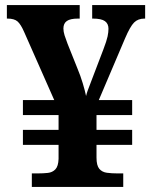

<svg xmlns="http://www.w3.org/2000/svg" viewBox="-20 -734 599 754"><path d="M105 0V-53H128Q150 -53 168 -55Q186 -57 197.5 -69Q209 -81 210 -110V-165H70V-224H210V-282H70V-341H193L75 -608Q62 -638 49.2 -649.5Q36.3 -661 9.8 -661H7V-714H293V-661H286Q256 -661 242.5 -651.5Q229 -642 229 -622Q229 -610 233.5 -595.5Q238 -581 245 -563L283 -468Q296 -437 305 -407Q314 -377 318 -357Q320 -366 324.1 -377.6Q328.2 -389.1 333.6 -402.6Q339 -416 344 -430L386 -540Q399 -574 402.5 -591Q406 -608 406 -621Q406 -641 392 -651Q378 -661 345 -661H342V-714H550V-661H547Q522 -661 506.5 -645.5Q491 -630 471 -583L368 -341H499V-282H359V-224H499V-165H359V-115Q359 -84 370 -71Q381 -58 400 -55.5Q419 -53 441 -53H464V0Z"/></svg>

Font: Noto Serif Tamil
Style: Regular
Weight: 400
Designer: Indian Type Foundry, Tom Grace, and the Monotype Design Team
Foundry: Monotype Imaging Inc.
Version: Version 2.003